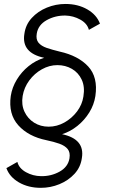

<svg xmlns="http://www.w3.org/2000/svg" viewBox="-20 -782 576 945"><path d="M181 142.5Q119.5 142.5 73.2 115.8Q27 89 11.5 45.5L65.5 15Q73.5 46.5 107.8 65.5Q142 84.5 181.5 85Q231.5 86 273.2 62.8Q315 39.5 322 -3Q326.5 -32 313 -48.5Q299.5 -65 272 -74.8Q244.5 -84.5 208.5 -92Q120 -110 70.2 -165.2Q20.5 -220.5 33 -309.5Q39.5 -352 62.8 -390.2Q86 -428.5 120.8 -456.5Q155.5 -484.5 197.5 -497.5Q84.5 -521.5 100 -615.5Q106 -660.5 136.2 -693.5Q166.5 -726.5 210.5 -744.5Q254.5 -762.5 302 -762.5Q363.5 -762.5 409.8 -735.8Q456 -709 472 -665.5L417.5 -635Q409.5 -666.5 375.2 -685.5Q341 -704.5 301.5 -705.5Q251.5 -706 209.8 -682.8Q168 -659.5 161 -617Q156 -588 169.5 -571.8Q183 -555.5 210 -546.2Q237 -537 274 -528Q364.5 -508 413.8 -455.2Q463 -402.5 449.5 -309.5Q443 -266.5 419.5 -228.5Q396 -190.5 361.2 -162.5Q326.5 -134.5 285.5 -121.5Q398.5 -97.5 383 -4.5Q377 40.5 346.8 73.5Q316.5 106.5 272.5 124.5Q228.5 142.5 181 142.5ZM219.5 -158.5Q260 -158.5 296.8 -179Q333.5 -199.5 359 -233.2Q384.5 -267 390.5 -307Q398.5 -355 382.2 -389.8Q366 -424.5 334 -443Q302 -461.5 262.5 -461.5Q223 -461.5 186.2 -441Q149.5 -420.5 124 -386Q98.5 -351.5 91.5 -309.5Q84.5 -266.5 100.5 -232.2Q116.5 -198 148 -178.2Q179.5 -158.5 219.5 -158.5Z"/></svg>

Font: Urbanist Light
Style: Italic
Weight: 300
Italic angle: -8°
Designer: Corey Hu
Foundry: Corey Hu
Version: Version 1.330; ttfautohint (v1.8.4.7-5d5b)